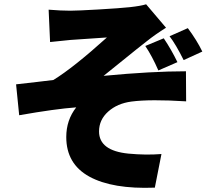

<svg xmlns="http://www.w3.org/2000/svg" viewBox="-20 -819 1040 904"><path d="M664.1 -602.5 751 -638.7Q787.1 -585 815.4 -526.4L725.6 -487.3Q696.3 -554.7 664.1 -602.5ZM778.3 -648.4 864.3 -686.5Q907.2 -628.9 932.6 -576.2L844.7 -536.1Q807.6 -610.4 778.3 -648.4ZM215.8 -621.1 209 -773.4Q267.6 -768.6 311.5 -768.6Q343.8 -768.6 444.3 -774.4Q544.9 -780.3 590.8 -785.2Q643.6 -791 668 -798.8L761.7 -688.5Q712.9 -658.2 669.9 -624Q630.9 -593.8 560.5 -536.6Q490.2 -479.5 467.8 -461.9Q693.4 -483.4 855.5 -483.4L856.4 -341.8Q687.5 -352.5 598.6 -340.8Q532.2 -332 489.3 -293.5Q446.3 -254.9 446.3 -200.2Q446.3 -109.4 585 -95.7Q668 -87.9 740.2 -93.8L709 64.5Q509.8 72.3 400.9 12.7Q292 -46.9 292 -173.8Q292 -253.9 338.9 -313.5Q242.2 -306.6 70.3 -276.4L55.7 -421.9Q86.9 -424.8 153.8 -433.1Q220.7 -441.4 231.4 -442.4Q325.2 -500 483.4 -642.6Q473.6 -641.6 403.8 -637.2Q334 -632.8 311.5 -630.9Q291 -628.9 215.8 -621.1Z"/></svg>

Font: Gen Shin Gothic Monospace Heavy
Style: Bold
Weight: 800
Designer: [Source Han Sans]
Ryoko NISHIZUKA  (kana & ideographs); Paul D. Hunt (Latin, Greek & Cyrillic); Wenlong ZHANG  (bopomofo
Version: Version 1.002.20150607